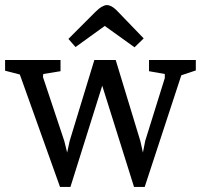

<svg xmlns="http://www.w3.org/2000/svg" viewBox="-42 -730 790 755"><path d="M194 5 36 -437 -22 -452V-494H196V-450L128 -439L127 -427L211 -175L222 -130L232 -176L329 -494H413L510 -175L520 -130L529 -176L606 -423V-439L544 -450V-494H728V-453L671 -434L527 5H485L360 -393L235 5ZM487 -544 370 -628 255 -545 227 -577 333 -683Q347 -697 358.5 -703.5Q370 -710 378 -710Q387 -710 396.5 -705Q406 -700 417 -689L523 -579Z"/></svg>

Font: Faustina
Style: Regular
Weight: 400
Designer: Alfonso Garcia
Foundry: http://www.omnibus-type.com
Version: Version 1.200